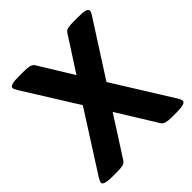

<svg xmlns="http://www.w3.org/2000/svg" viewBox="-188 -843 986 986"><g transform="rotate(-45 305.5 -350.0)"><path d="M71 2Q8 2 8 -17Q8 -26 18 -42L224 -365L41 -658Q31 -675 31 -683Q31 -702 95 -702H136Q158 -702 173.5 -698Q189 -694 196 -683L310 -497L430 -683Q438 -696 453.5 -699Q469 -702 491 -702H530Q593 -702 593 -683Q593 -673 583 -658L394 -363L594 -42Q603 -27 603 -17Q603 2 540 2H501Q479 2 463.5 -2Q448 -6 441 -17L308 -232L170 -17Q161 -4 146 -1Q131 2 109 2Z"/></g></svg>

Font: Asap
Style: Bold
Weight: 700
Designer: Pablo Cosgaya
Foundry: Omnibus-Type
Version: Version 3.001; ttfautohint (v1.8.3)